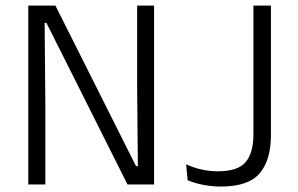

<svg xmlns="http://www.w3.org/2000/svg" viewBox="-20 -659 1064 686"><path d="M178 -639 466 -65.5H472.5L470 -347.5V-639H530.5V0H435.5L146 -577H139.5L142 -279V0H81V-639ZM770 7.5Q737 7.5 706.2 1.5Q675.5 -4.5 650.5 -15L645 -72Q672 -59.5 700.8 -53.2Q729.5 -47 759 -47Q830 -47 857.8 -80Q885.5 -113 885.5 -180V-639H948V-176.5Q948 -86.5 907.5 -39.5Q867 7.5 770 7.5Z"/></svg>

Font: Anek Latin Medium Light
Style: Regular
Weight: 300
Version: Version 1.003